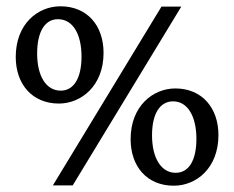

<svg xmlns="http://www.w3.org/2000/svg" viewBox="-20 -589 744 610"><path d="M211 0 556 -568H493L148 0ZM309 -421C309 -508 257 -569 172 -569C100 -569 30 -513 30 -408C30 -322 82 -260 167 -260C238 -260 309 -316 309 -421ZM98 -419C98 -487 122 -528 164 -528C212 -528 239 -480 239 -409C239 -342 215 -301 173 -301C126 -301 98 -348 98 -419ZM674 -160C674 -246 622 -308 537 -308C466 -308 395 -252 395 -147C395 -60 447 1 532 1C604 1 674 -55 674 -160ZM463 -159C463 -226 487 -267 530 -267C577 -267 604 -218 604 -148C604 -81 581 -40 538 -40C492 -40 463 -87 463 -159Z"/></svg>

Font: Yrsa
Style: Regular
Weight: 400
Designer: Anna Giedrys (Yrsa+Rasa design), David Brezina (Yrsa art-direction, Rasa art-direction, design)
Foundry: Rosetta Type Foundry
Version: Version 1.001;PS 1.1;hotconv 1.0.88;makeotf.lib2.5.647800